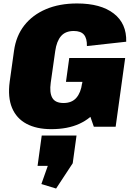

<svg xmlns="http://www.w3.org/2000/svg" viewBox="-20 -733 768 1109"><path d="M276 13Q191 13 133 -18Q75 -49 49.5 -110Q24 -171 36 -261L61 -440Q73 -526 120.5 -586.5Q168 -647 245.5 -680Q323 -713 425 -713Q562 -713 637 -655Q712 -597 709 -492L482 -467Q483 -511 465 -532.5Q447 -554 406 -554Q358 -554 332.5 -524.5Q307 -495 299 -438L273 -255Q265 -198 282 -168Q299 -138 347 -138Q395 -138 421 -168Q447 -198 454 -251L596 -241Q585 -162 545.5 -105.5Q506 -49 438.5 -18Q371 13 276 13ZM449 -211 468 -346 530 -260H361L380 -398H703L648 -1H522ZM422 50 400 210 304 356 219 330 297 109 375 225H197L221 50Z"/></svg>

Font: Pathway Extreme SemiCondensed Black
Style: Italic
Weight: 900
Width: 4
Italic angle: -8°
Version: Version 1.001;gftools[0.9.26]